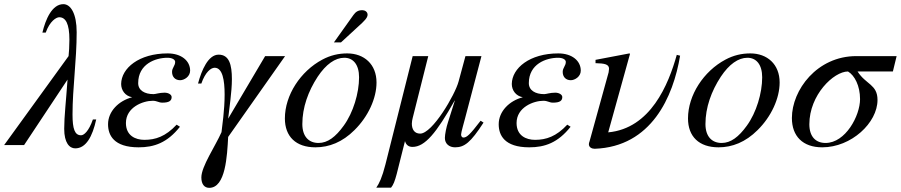

<svg xmlns="http://www.w3.org/2000/svg" viewBox="-32 -698 4335 924"><path d="M415 -123C395 -66 372 -47 358 -47C328 -47 317 -77 317 -147C317 -274 337 -409 337 -543C337 -633 308 -678 273 -678C218 -678 187 -604 172 -541H188C208 -597 239 -615 253 -615C284 -615 302 -584 302 -507C302 -475 300 -446 298 -428L-12 0H84L293 -315C286 -213 277 -138 277 -78C277 -11 302 16 330 16C382 16 413 -41 431 -123Z M818 -98C765 -41 716 -25 663 -25C620 -25 574 -45 574 -106C574 -182 656 -213 703 -213C724 -213 731 -204 749 -204C782 -204 794 -213 794 -231C794 -243 778 -252 760 -252C735 -252 717 -245 707 -245C664 -245 633 -263 633 -298C633 -390 716 -420 774 -420C797 -420 811 -411 811 -400C811 -381 796 -372 796 -352C796 -328 811 -312 835 -312C854 -312 883 -329 883 -358C883 -406 840 -441 775 -441C637 -441 552 -370 551 -294C551 -264 570 -236 604 -230C539 -213 488 -162 488 -100C488 -48 515 11 635 11C710 11 773 -11 834 -88Z M1340 -428H1244L1066 -127C1071 -175 1084 -255 1084 -317C1084 -387 1071 -435 1020 -435C970 -435 938 -360 921 -296H937C956 -351 983 -372 1001 -372C1039 -372 1049 -312 1049 -243C1049 -167 1037 -90 1034 -62C1004 6 937 103 937 156C937 189 952 206 975 206C1054 206 1061 52 1066 -39Z M1696 -326C1696 -250 1668 -156 1622 -93C1583 -39 1545 -10 1501 -10C1454 -10 1423 -41 1423 -101C1423 -180 1451 -259 1497 -329C1537 -389 1581 -420 1625 -420C1668 -420 1696 -387 1696 -326ZM1780 -301C1780 -389 1720 -441 1639 -441C1598 -441 1558 -432 1519 -411C1414 -355 1339 -240 1339 -128C1339 -41 1392 11 1486 11C1552 11 1616 -14 1674 -72C1740 -137 1780 -225 1780 -301ZM1575 -494H1609L1697 -575C1720 -596 1737 -612 1737 -627C1737 -642 1723 -649 1712 -649C1691 -649 1680 -641 1669 -626Z M2281 -117C2229 -49 2214 -36 2198 -36C2191 -36 2187 -43 2187 -51C2187 -61 2202 -112 2206 -128L2285 -428H2208L2175 -306C2158 -242 2049 -55 1990 -55C1962 -55 1950 -76 1950 -103C1950 -112 1952 -121 1954 -130L2029 -428H1954L1823 93C1807 156 1793 185 1779 205H1850C1872 179 1878 131 1917 -19C1922 -1 1934 9 1953 9C2013 9 2068 -58 2156 -214H2157L2124 -110C2116 -86 2109 -51 2109 -34C2109 -6 2130 11 2158 11C2203 11 2233 -12 2295 -108Z M2698 -98C2645 -41 2596 -25 2543 -25C2500 -25 2454 -45 2454 -106C2454 -182 2536 -213 2583 -213C2604 -213 2611 -204 2629 -204C2662 -204 2674 -213 2674 -231C2674 -243 2658 -252 2640 -252C2615 -252 2597 -245 2587 -245C2544 -245 2513 -263 2513 -298C2513 -390 2596 -420 2654 -420C2677 -420 2691 -411 2691 -400C2691 -381 2676 -372 2676 -352C2676 -328 2691 -312 2715 -312C2734 -312 2763 -329 2763 -358C2763 -406 2720 -441 2655 -441C2517 -441 2432 -370 2431 -294C2431 -264 2450 -236 2484 -230C2419 -213 2368 -162 2368 -100C2368 -48 2395 11 2515 11C2590 11 2653 -11 2714 -88Z M3225 -434C3185 -291 3099 -80 2895 -61L3000 -439L2997 -441L2834 -410V-394C2877 -393 2899 -389 2899 -367C2899 -363 2898 -355 2897 -350L2805 -17C2803 -12 2802 -8 2802 -4C2802 11 2816 18 2830 18C3103 8 3208 -232 3241 -430Z M3636 -326C3636 -250 3608 -156 3562 -93C3523 -39 3485 -10 3441 -10C3394 -10 3363 -41 3363 -101C3363 -180 3391 -259 3437 -329C3477 -389 3521 -420 3565 -420C3608 -420 3636 -387 3636 -326ZM3720 -301C3720 -389 3660 -441 3579 -441C3538 -441 3498 -432 3459 -411C3354 -355 3279 -240 3279 -128C3279 -41 3332 11 3426 11C3492 11 3556 -14 3614 -72C3680 -137 3720 -225 3720 -301Z M4107 -221C4107 -141 4037 -10 3941 -10C3894 -10 3863 -40 3863 -100C3863 -241 3980 -354 4049 -354C4081 -335 4107 -285 4107 -221ZM4283 -428H4089C3900 -428 3779 -265 3779 -130C3779 -43 3831 11 3925 11C4065 11 4191 -107 4191 -217C4191 -292 4135 -291 4095 -354H4265Z"/></svg>

Font: XITS
Style: Italic
Weight: 400
Italic angle: -16.33°
Designer: MicroPress Inc., with final additions and corrections provided by Coen Hoffman, Elsevier (retired)
Version: Version 1.302